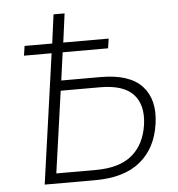

<svg xmlns="http://www.w3.org/2000/svg" viewBox="-51 -748 737 796"><g transform="rotate(-5 317.5 -350.0)"><path d="M70 -580H185L201 -700H247L231 -580H420L414 -540H225L209 -424H373Q493 -424 545 -367.5Q597 -311 583 -212Q569 -111 501.5 -55.5Q434 0 313 0H103L179 -540H64ZM203 -382 155 -42H319Q418 -42 470.5 -86Q523 -130 535 -212Q546 -293 505 -337.5Q464 -382 367 -382Z"/></g></svg>

Font: Retni Sans Light
Style: Italic
Weight: 300
Italic angle: -8°
Designer: Vitaly Kuzmin
Foundry: ParaType Ltd.
Version: Version 1.00;June 10, 2019;FontCreator 11.5.0.2425 64-bit; t